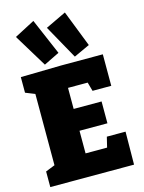

<svg xmlns="http://www.w3.org/2000/svg" viewBox="-146 -1105 889 1189"><g transform="rotate(-15 298.0 -510.5)"><path d="M443 -211H563L561 0H24V-100L84 -124V-581L24 -605V-705L284 -710H551V-508H431L415 -565H289V-430H468V-290H289V-145H427ZM188 -741 59 -953 189 -1021 288 -790ZM380 -741 259 -958 391 -1021 482 -788Z"/></g></svg>

Font: Bitter Black
Style: Regular
Weight: 900
Designer: Sol Matas, and Bitter project Authors
Foundry: Sol Matas
Version: Version 2.001